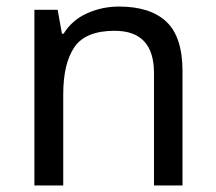

<svg xmlns="http://www.w3.org/2000/svg" viewBox="-20 -566 658 586"><path d="M343 -546Q439 -546 488 -499.5Q537 -453 537 -349V0H450V-343Q450 -472 330 -472Q241 -472 207 -422Q173 -372 173 -278V0H85V-536H156L169 -463H174Q200 -505 246 -525.5Q292 -546 343 -546Z"/></svg>

Font: Noto Sans Avestan
Style: Regular
Weight: 400
Designer: Monotype Design Team
Foundry: Monotype Imaging Inc.
Version: Version 2.003; ttfautohint (v1.8.4.7-5d5b)